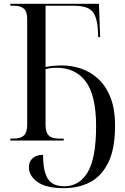

<svg xmlns="http://www.w3.org/2000/svg" viewBox="-20 -734 651 1003"><path d="M314 249Q222 249 176.5 217Q131 185 131 139Q131 110 150.5 92.5Q170 75 205 75Q205 160 229.5 199.5Q254 239 316 239Q395 239 438.5 165Q482 91 482 -75Q482 -235 428.5 -307.5Q375 -380 275 -380Q258 -380 244 -378Q230 -376 218 -373V-82Q218 -43 234.5 -26.5Q251 -10 289 -10H313V0H34V-10H51Q88 -10 105 -26.5Q122 -43 122 -82V-634Q122 -672 105.5 -688Q89 -704 53 -704H34V-714H497L503 -540H493L491 -581Q486 -651 459.5 -677.5Q433 -704 364 -704H218V-384Q235 -388 257 -390Q279 -392 306 -392Q354 -392 402.5 -376Q451 -360 491.5 -323.5Q532 -287 556.5 -226.5Q581 -166 581 -77Q581 45 545 116.5Q509 188 449 218.5Q389 249 314 249Z"/></svg>

Font: Noto Serif Display SemiCondensed
Style: Regular
Weight: 400
Width: 4
Designer: Monotype Design Team
Foundry: Monotype Imaging Inc.
Version: Version 2.009